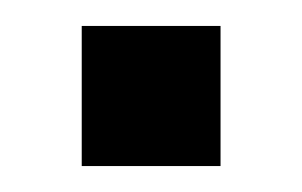

<svg xmlns="http://www.w3.org/2000/svg" viewBox="-20 -128 233 148"><path d="M43 0V-108H150V0Z"/></svg>

Font: Saira UltraCondensed
Style: Bold
Weight: 700
Width: 1
Designer: Hector Gatti with collaboration of the Omnibus-Type team
Foundry: Omnibus-Type
Version: Version 1.101